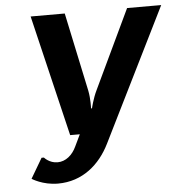

<svg xmlns="http://www.w3.org/2000/svg" viewBox="-52 -749 766 813"><g transform="rotate(-5 331.5 -342.5)"><path d="M359 -365C342 -330 333 -290 333 -290H329C329 -290 331 -330 324 -365L253 -700H108L231 -185H272L248 -135C232 -100 203 -75 168 -75C133 -75 112 -100 112 -100H102L52 -15C52 -15 97 15 162 15C267 15 341 -50 383 -135L663 -700H518Z"/></g></svg>

Font: Scada
Style: Bold Italic
Weight: 700
Designer: Jovanny Lemonad
Foundry: Jovanny Lemonad
Version: Version 3.005